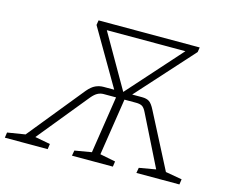

<svg xmlns="http://www.w3.org/2000/svg" viewBox="-130 -832 1159 970"><g transform="rotate(15 449.5 -347.5)"><path d="M-32 0 -28 -28 65 -43 301 -334Q322 -359 342 -368Q362 -377 384 -377H439L268 -670L272 -695H801L797 -670L533 -377H585Q609 -377 623 -367.5Q637 -358 652 -328L799 -43L885 -28L881 0H656L661 -28L748 -43L617 -306Q606 -329 594.5 -335.5Q583 -342 563 -342H502L456 -44L537 -28L533 0H319L324 -28L412 -43L458 -342H393Q377 -342 362.5 -334.5Q348 -327 332 -308L116 -43L196 -28L192 0ZM325 -658 486 -378 736 -658Z"/></g></svg>

Font: Bitter Light
Style: Italic
Weight: 300
Italic angle: -9°
Designer: Sol Matas, and Bitter project Authors
Foundry: Sol Matas
Version: Version 2.001